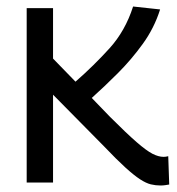

<svg xmlns="http://www.w3.org/2000/svg" viewBox="-20 -561 545 590"><path d="M473 9Q458 9 443.5 5.5Q429 2 410.5 -10Q392 -22 365.5 -46Q339 -70 299 -112L143 -270V0H62V-536H143V-381L212 -310Q268 -359 316.5 -412.5Q365 -466 389 -541L472 -532Q454 -475 419 -426.5Q384 -378 342.5 -336.5Q301 -295 262 -260L318 -202Q369 -151 399.5 -124.5Q430 -98 448.5 -88.5Q467 -79 483 -79Q486 -79 489.5 -79.5Q493 -80 497 -81L500 6Q494 7 487.5 8Q481 9 473 9Z"/></svg>

Font: Georama
Style: Regular
Weight: 400
Designer: Jean-Baptiste Levee
Foundry: Production Type
Version: Version 1.000